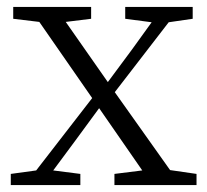

<svg xmlns="http://www.w3.org/2000/svg" viewBox="-20 -532 596 552"><path d="M340 -478 416 -468 359 -389 290 -296 169 -469 242 -478V-512H18V-478L93 -469L245 -250L84 -42L11 -32V0H211V-32L133 -42L196 -127L265 -221L389 -42L309 -32V0H545V-32L469 -43L310 -267L465 -468L534 -478V-512H340Z"/></svg>

Font: Kiri Minchoo Light
Style: Regular
Weight: 300
Designer: Ryoko NISHIZUKA 西塚涼子 (kana & ideographs); Frank Grießhammer (Latin, Greek & Cyrillic);
akenotsuki.com/eyeben/fonts/ (U+
Foundry: Adobe
akenotsuki.com/eyeben/fonts/
Version: Version 4.002;hotconv 1.0.119;makeotfexe 2.5.65604